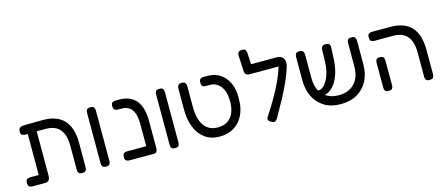

<svg xmlns="http://www.w3.org/2000/svg" viewBox="-51 -1287 4257 1851"><g transform="rotate(-15 2077.5 -362.0)"><path d="M100 10Q80 10 67.5 1.5Q55 -7 55 -35Q55 -63 67.5 -71.5Q80 -80 99 -80H185V-489Q148 -488 132 -495.5Q116 -503 116 -529Q116 -557 129 -568Q142 -579 181 -580L355 -582Q641 -585 641 -276V-36Q641 -16 632.5 -3Q624 10 597 10Q569 10 560.5 -1.5Q552 -13 552 -29V-274Q552 -492 367 -492H275V-55Q275 10 229 10Z M833 10Q806 10 798 -3Q790 -16 790 -35V-538Q790 -556 798 -569Q806 -582 834 -582Q861 -582 869.5 -569Q878 -556 878 -537V-34Q878 -15 869.5 -2.5Q861 10 833 10Z M1068 10Q1047 10 1034.5 1.5Q1022 -7 1022 -35Q1022 -63 1034.5 -71.5Q1047 -80 1067 -80H1258V-303Q1258 -492 1122 -492H1087Q1067 -492 1054 -500.5Q1041 -509 1041 -537Q1041 -565 1054 -573.5Q1067 -582 1086 -582H1120Q1347 -582 1347 -306V-36Q1347 -16 1339 -3Q1331 10 1306 10Z M1522 10Q1495 10 1487 -3Q1479 -16 1479 -35V-538Q1479 -556 1487 -569Q1495 -582 1523 -582Q1550 -582 1558.5 -569Q1567 -556 1567 -537V-34Q1567 -15 1558.5 -2.5Q1550 10 1522 10Z M1969 14Q1882 14 1822 -29.5Q1762 -73 1731.5 -150Q1701 -227 1701 -327V-537Q1701 -555 1709.5 -568.5Q1718 -582 1745 -582Q1772 -582 1781 -568.5Q1790 -555 1790 -536V-327Q1790 -207 1837.5 -141.5Q1885 -76 1972 -76Q2060 -76 2106.5 -134Q2153 -192 2151 -300Q2149 -390 2108.5 -441Q2068 -492 2004 -492H1956Q1940 -492 1930 -501Q1920 -510 1920 -537Q1920 -564 1933 -573Q1946 -582 1965 -582H2005Q2076 -582 2129.5 -546.5Q2183 -511 2212.5 -446Q2242 -381 2239 -291Q2239 -197 2206 -129Q2173 -61 2112 -23.5Q2051 14 1969 14Z M2489 7Q2439 -16 2463 -51Q2520 -139 2562.5 -212.5Q2605 -286 2636 -353.5Q2667 -421 2690 -492H2403Q2377 -492 2365 -503Q2353 -514 2352 -539L2344 -695Q2343 -713 2353 -725.5Q2363 -738 2392 -738Q2418 -738 2425 -724.5Q2432 -711 2433 -691L2439 -582H2693Q2741 -582 2760 -551.5Q2779 -521 2765 -473H2766Q2742 -398 2711.5 -329Q2681 -260 2640.5 -185Q2600 -110 2547 -17Q2537 1 2523.5 10Q2510 19 2489 7Z M3176 14Q3080 14 3013 -27.5Q2946 -69 2911 -140Q2876 -211 2876 -301V-537Q2876 -555 2884.5 -568.5Q2893 -582 2921 -582Q2948 -582 2957 -568.5Q2966 -555 2966 -536V-301Q2966 -223 2997 -169H2999Q3034 -169 3063.5 -203Q3093 -237 3112 -292Q3131 -347 3133 -410L3137 -541Q3138 -558 3147 -570Q3156 -582 3183 -582Q3211 -582 3219.5 -569.5Q3228 -557 3227 -539L3221 -412Q3216 -336 3194.5 -272Q3173 -208 3135.5 -165.5Q3098 -123 3049 -112Q3101 -74 3179 -74Q3249 -74 3297.5 -103Q3346 -132 3370.5 -183.5Q3395 -235 3395 -302V-543Q3395 -558 3404 -570Q3413 -582 3440 -582Q3467 -582 3475.5 -568.5Q3484 -555 3484 -536V-299Q3484 -209 3448 -138.5Q3412 -68 3343.5 -27Q3275 14 3176 14Z M4064 10Q4036 10 4027.5 -1.5Q4019 -13 4019 -29V-274Q4019 -492 3834 -492H3646Q3626 -492 3613.5 -500.5Q3601 -509 3601 -537Q3601 -565 3613.5 -573.5Q3626 -582 3645 -582H3831Q4108 -582 4108 -276V-36Q4108 -16 4099.5 -3Q4091 10 4064 10ZM3654 10Q3627 10 3619 -3Q3611 -16 3611 -35V-282Q3611 -301 3619 -313.5Q3627 -326 3655 -326Q3682 -326 3690.5 -313Q3699 -300 3699 -281V-34Q3699 -15 3690.5 -2.5Q3682 10 3654 10Z"/></g></svg>

Font: Fredoka
Style: Regular
Weight: 400
Designer: Ben Nathan
Foundry: Milena B. Brandão, Ben Nathan
Version: Version 2.001